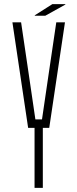

<svg xmlns="http://www.w3.org/2000/svg" viewBox="-20 -908 374 928"><path d="M147 0V-290H116L40 -800H82L118 -556L151 -331H183L216 -556L252 -800H294L218 -290H187V0ZM148 -832V-834L233 -888H296V-886L199 -832Z"/></svg>

Font: Big Shoulders Text Thin
Style: Regular
Weight: 100
Designer: Patric King
Foundry: XO Type Co
Version: Version 1.000; ttfautohint (v1.8.2)